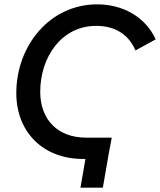

<svg xmlns="http://www.w3.org/2000/svg" viewBox="-20 -727 736 883"><path d="M364 4H373L350 136H453L482 -31L494 -94H376C245 -94 165 -177 165 -305C165 -463 262 -608 422 -608C514 -608 573 -565 603 -495L696 -546C648 -651 543 -707 427 -707C209 -707 55 -517 55 -299C55 -119 179 5 364 4Z"/></svg>

Font: Fixel Display 20240404 Medium
Style: Italic
Weight: 500
Italic angle: -10°
Designer: AlfaBravo + MacPaw
Foundry: Kyrylo Tkachov, Marchela Mozhyna, Serhii Makarenko, Maria Weinstein, Zakhar Kryvoshyya
Version: Version 1.211;Glyphs 3.2 (3225)